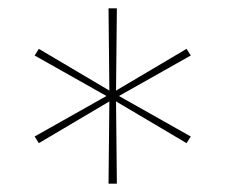

<svg xmlns="http://www.w3.org/2000/svg" viewBox="-20 -570 540 460"><path d="M240 -130 242 -327 73 -227 63 -243 235 -340 63 -437 73 -453 242 -353 240 -550H260L258 -353L427 -453L437 -437L265 -340L437 -243L427 -227L258 -327L260 -130Z"/></svg>

Font: iosevka_custom_sans_ss08 Thin
Style: Regular
Weight: 100
Designer: Belleve Invis
Foundry: Belleve Invis
Version: Version 10.3.0; ttfautohint (v1.8.3)